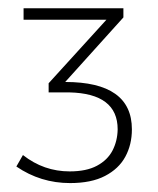

<svg xmlns="http://www.w3.org/2000/svg" viewBox="-20 -786 371 452"><path d="M145 -355Q75.5 -355 18.5 -394L34 -421Q83 -382.5 144 -382.5Q183.5 -382.5 208.2 -395.8Q233 -409 244.8 -431.5Q256.5 -454 257 -481.5Q257 -566 143 -568.5H94.5V-590L230.5 -739.5H35.5V-766.5H270.5V-745L133.5 -593Q290.5 -593 290.5 -481.5Q290.5 -445.5 275 -417Q259.5 -388.5 227.2 -371.8Q195 -355 145 -355Z"/></svg>

Font: Argentum Novus ExtraLight
Style: Regular
Weight: 250
Designer: Julieta Ulanovsky (font) & Cristiano Sobral (main changes)
Foundry: Julieta Ulanovsky (font) & Cristiano Sobral (main changes)
Version: Version 3.00;November 27, 2020;FontCreator 13.0.0.2655 64-bi